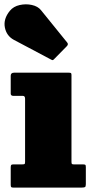

<svg xmlns="http://www.w3.org/2000/svg" viewBox="-32 -849 418 869"><path d="M72 -415H29.5Q16.5 -415 16.5 -425V-506Q16.5 -520 31.5 -520H279Q286 -520 288.8 -518.5Q291.5 -517 291.5 -510V-117.5Q291.5 -110 293 -107.5Q294.5 -105 302 -105H342.5Q351 -105 353.8 -103.2Q356.5 -101.5 356.5 -93V-15.5Q356.5 -4.5 352.5 -2.2Q348.5 0 337.5 0H28.5Q21 0 18.8 -2.2Q16.5 -4.5 16.5 -12.5V-90.5Q16.5 -100 18.8 -102.5Q21 -105 30 -105H68.5Q76 -105 78.8 -106.5Q81.5 -108 81.5 -116V-402Q81.5 -415 72 -415ZM199 -579.5 31 -668.5Q-2.5 -686.5 -10 -724.8Q-17.5 -763 12.5 -800Q29 -820 57 -826.2Q85 -832.5 112.2 -826.5Q139.5 -820.5 153.5 -803L270.5 -658.5Q279.5 -649.5 271 -640.5L214 -582.5Q210 -578 207.2 -577Q204.5 -576 199 -579.5Z"/></svg>

Font: Besley* Narrow Fatface
Style: Regular
Weight: 900
Width: 4
Designer: Owen Earl
Foundry: indestructible type*
Version: Version 3.000; ttfautohint (v1.8.3)